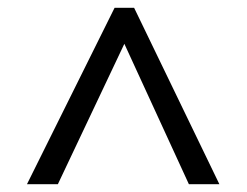

<svg xmlns="http://www.w3.org/2000/svg" viewBox="-20 -739 632 491"><path d="M273 -719H323L541 -268H463L298 -627L128 -268H49Z"/></svg>

Font: hexgurmukhi15
Style: Book
Weight: 400
Designer: Jelle Bosma - Monotype Design Team
Foundry: Monotype Imaging Inc.
Version: Version 2.003